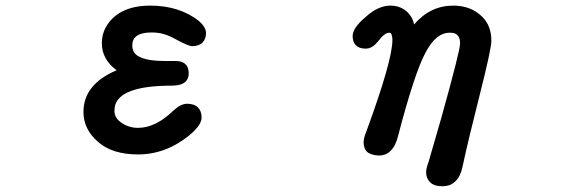

<svg xmlns="http://www.w3.org/2000/svg" viewBox="-20 -518 2040 684"><path d="M395.5 -267.6Q342.8 -306.6 342.8 -364.3Q342.8 -421.9 391.6 -461.9Q437.5 -498 514.6 -498Q619.1 -498 688.5 -443.4Q713.9 -420.9 713.9 -400.4Q713.9 -378.9 701.2 -366.2Q688.5 -353.5 664.1 -353.5Q651.4 -353.5 606.4 -377.9Q584 -390.6 564 -396.5Q543.9 -402.3 520.5 -402.3Q478.5 -402.3 461.9 -385.7Q451.2 -375 451.2 -356Q451.2 -336.9 462.9 -325.2Q474.6 -313.5 500.5 -307.1Q526.4 -300.8 565.4 -300.8H605.5Q634.8 -300.8 646.5 -282.2Q652.3 -271.5 652.3 -255.4Q652.3 -239.3 641.6 -227.5Q626 -212.9 592.8 -212.9Q402.3 -212.9 388.7 -136.7Q387.7 -129.9 387.7 -123Q387.7 -97.7 412.1 -81.1Q438.5 -62.5 471.7 -62.5Q534.2 -62.5 597.7 -124Q624 -148.4 646.5 -148.4Q671.9 -148.4 685.1 -135.3Q698.2 -122.1 698.2 -99.6Q698.2 -78.1 671.9 -51.8Q654.3 -34.2 628.9 -17.1Q603.5 0 578.1 10.7Q527.3 32.2 471.7 32.2Q379.9 32.2 329.1 -12.7Q277.3 -57.6 277.3 -119.1Q277.3 -217.8 395.5 -267.6Z M1455.1 -430.7Q1512.7 -498 1594.7 -498Q1658.2 -498 1698.2 -458Q1730.5 -425.8 1730.5 -373Q1730.5 -343.8 1689.5 -182.1Q1648.4 -20.5 1627.9 75.2Q1621.1 109.4 1603 127.4Q1585 145.5 1555.7 145.5Q1526.4 145.5 1512.2 131.3Q1498 117.2 1498 94.7Q1498 83 1506.8 58.6L1551.8 -96.7Q1619.1 -337.9 1619.1 -363.3Q1619.1 -394.5 1595.7 -400.4Q1589.8 -401.4 1582 -401.4Q1532.2 -401.4 1495.1 -329.1Q1456.1 -255.9 1397.5 -31.2Q1384.8 18.6 1352.5 32.2Q1341.8 36.1 1330.1 36.1Q1301.8 35.2 1287.1 22.5Q1275.4 9.8 1275.4 -10.7Q1275.4 -26.4 1285.2 -49.8Q1377.9 -302.7 1377.9 -375Q1377.9 -393.6 1372.1 -399.4Q1370.1 -401.4 1367.2 -401.4Q1364.3 -401.4 1362.3 -400.9Q1360.4 -400.4 1358.4 -399.9Q1356.4 -399.4 1354.5 -397.9Q1352.5 -396.5 1350.6 -395.5Q1339.8 -387.7 1327.1 -371.1L1318.4 -361.3Q1301.8 -344.7 1283.2 -344.7Q1259.8 -344.7 1248 -356.4Q1236.3 -368.2 1236.3 -389.6Q1236.3 -418.9 1283.2 -458Q1327.1 -498 1371.1 -498Q1408.2 -498 1433.6 -472.7Q1451.2 -454.1 1455.1 -430.7Z"/></svg>

Font: FakePearl
Style: SemiBold
Weight: 400
Version: Version 1.2